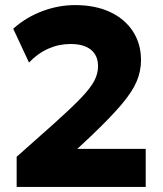

<svg xmlns="http://www.w3.org/2000/svg" viewBox="-20 -735 639 755"><path d="M45.5 0V-118.5L193.5 -250Q261.5 -311 298.8 -350Q336 -389 350.8 -417.2Q365.5 -445.5 365.5 -474.5Q365.5 -517 337.5 -539.5Q309.5 -562 257.5 -562Q211.5 -562 169.8 -543.5Q128 -525 94 -489L32 -622Q81.5 -666.5 145.5 -690.8Q209.5 -715 275 -715Q354.5 -715 412.8 -687.8Q471 -660.5 502.8 -611.5Q534.5 -562.5 534.5 -498.5Q534.5 -455.5 517.5 -415Q500.5 -374.5 458.2 -324.5Q416 -274.5 340 -202L284 -149.5H553V0Z"/></svg>

Font: Geologica ExtraBold
Style: Regular
Weight: 800
Designer: Sindre Bremnes, Frode Helland
Foundry: Monokrom Skriftforlag AS
Version: Version 1.010;gftools[0.9.28]